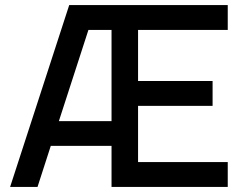

<svg xmlns="http://www.w3.org/2000/svg" viewBox="-20 -740 972 760"><path d="M881.5 -720V-621.5H526.5V-419.5H821.5V-321H526.5V-98.5H881.5V0H421.5V-162.5H181L128.5 0H20L254 -720ZM330 -621.5 213 -260.5H421.5V-621.5Z"/></svg>

Font: Hauora SemiBold
Style: Regular
Weight: 600
Designer: Wayne Shih
Foundry: WCYS
Version: Version 1.001